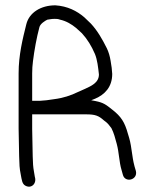

<svg xmlns="http://www.w3.org/2000/svg" viewBox="-20 -702 581 722"><path d="M101 -426C101 -442 102 -457 104 -472C109 -513 118 -562 128 -599C131 -613 150 -624 158 -628L171 -630C175 -631 180 -631 187 -631C193 -631 198 -631 206 -628C229 -623 249 -611 266 -597L288 -577C309 -554 324 -529 337 -499C346 -477 349 -449 352 -422C352 -390 321 -378 300 -368L273 -356C247 -343 216 -333 183 -329L155 -325C143 -324 135 -323 131 -323H101ZM101 -272H304C338 -272 351 -267 371 -249C388 -237 389 -232 399 -220C408 -203 414 -180 419 -161C428 -128 428 -92 437 -63L442 -45C450 -13 499 -25 491 -59L486 -76C479 -103 480 -106 475 -136C471 -165 468 -177 461 -199C449 -243 435 -264 403 -289C378 -309 369 -316 339 -322L323 -325L338 -331C373 -346 402 -374 402 -424C401 -431 401 -439 400 -447L396 -473C393 -491 389 -505 382 -520C365 -554 347 -586 322 -613L297 -637C269 -661 234 -679 188 -682C134 -682 90 -655 79 -611C65 -555 50 -495 50 -426V-218C50 -186 52 -146 52 -114C53 -83 53 -70 58 -46C62 -25 63 -11 75 -4C98 9 119 -12 111 -37L108 -55C104 -76 104 -88 103 -114C103 -146 101 -185 101 -217ZM371 -249ZM491 -59ZM400 -444ZM298 -632H297ZM188 -682Z"/></svg>

Font: Blanket
Style: Light
Weight: 300
Foundry: Cannot Into Space Fonts
Version: Version 0.9